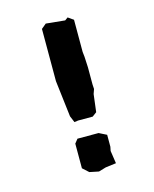

<svg xmlns="http://www.w3.org/2000/svg" viewBox="-91 -514 549 685"><g transform="rotate(-15 184.0 -171.0)"><path d="M248 -197V-260L246 -300L244 -318V-437L224 -451L213 -443L143 -450L125 -435V-242L141 -108L151 -84L165 -86H219L235 -98L243 -163L249 -180ZM256 96 249 49 252 34V-10L224 -24H146L134 -9V82L156 102L190 109L217 101Z"/></g></svg>

Font: Dokdo
Style: Regular
Weight: 400
Version: Version 2.00